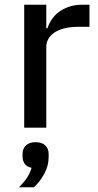

<svg xmlns="http://www.w3.org/2000/svg" viewBox="-20 -538 415 809"><path d="M82 0V-518H175V-419H180Q186 -438 198 -456Q210 -474 228 -487.5Q246 -501 270.5 -509.5Q295 -518 326 -518H357V-425H311Q246 -425 210.5 -401.5Q175 -378 175 -340V0ZM130 61Q156 61 170.5 74.5Q185 88 185 111V123Q185 161 166.5 194.5Q148 228 123 251H60Q81 230 93.5 211.5Q106 193 113 169Q93 165 84 152Q75 139 75 121V111Q75 88 89.5 74.5Q104 61 130 61Z"/></svg>

Font: IBM Plex Sans Text
Style: Regular
Weight: 450
Designer: Mike Abbink, Paul van der Laan, Pieter van Rosmalen
Foundry: Bold Monday
Version: Version 3.005